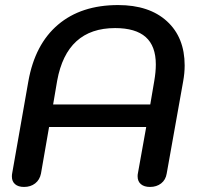

<svg xmlns="http://www.w3.org/2000/svg" viewBox="-20 -730 778 759"><path d="M27 -32Q27 -40 28 -44L92 -408Q118 -555 209.5 -632.5Q301 -710 447 -710Q570 -710 640 -646Q710 -582 710 -471Q710 -441 704 -408L639 -44Q635 -19 617 -5Q599 9 573 9Q550 9 537 -2Q524 -13 524 -33Q524 -40 525 -44L558 -228H174L142 -44Q137 -19 119 -5Q101 9 75 9Q52 9 39.5 -2Q27 -13 27 -32ZM574 -317 590 -411Q596 -446 596 -475Q596 -548 556 -583.5Q516 -619 435 -619Q244 -619 206 -411L190 -317Z"/></svg>

Font: Kodchasan SemiBold
Style: Italic
Weight: 600
Italic angle: -10°
Version: Version 1.000; ttfautohint (v1.6)